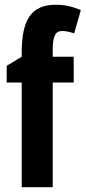

<svg xmlns="http://www.w3.org/2000/svg" viewBox="-20 -785 359 805"><path d="M289 -439V-547H201V-573C201 -633 212 -655 240 -655C257 -655 273 -651 291 -645L319 -743C278 -759 251 -765 213 -765C111 -765 71 -702 71 -564V-547L8 -509V-439H71V0H201V-439Z"/></svg>

Font: Noto Sans Ethiopic ExtraCondensed
Style: Bold
Weight: 700
Width: 2
Designer: Monotype Design Team
Foundry: Monotype Imaging Inc.
Version: Version 2.102